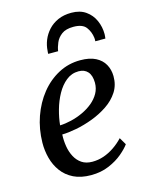

<svg xmlns="http://www.w3.org/2000/svg" viewBox="-122 -886 750 973"><g transform="rotate(-15 253.0 -399.5)"><path d="M443.5 -95.5Q429.5 -75.5 400 -50.5Q370.5 -25.5 328.2 -7.5Q286 10.5 234 10.5Q180.5 10.5 142.5 -8.2Q104.5 -27 81 -59Q57.5 -91 47 -130.8Q36.5 -170.5 37 -211.5Q38 -283.5 60.5 -347.5Q83 -411.5 122.5 -460.8Q162 -510 215 -538.2Q268 -566.5 330 -566.5Q379 -566.5 410.2 -550.5Q441.5 -534.5 456.8 -507Q472 -479.5 472.5 -445.5Q473 -398.5 450 -363Q427 -327.5 389 -302Q351 -276.5 307 -260Q263 -243.5 220 -235.2Q177 -227 145 -226.5Q143.5 -195 148.5 -164.2Q153.5 -133.5 166.8 -108.5Q180 -83.5 202.2 -68.5Q224.5 -53.5 257.5 -53.5Q288 -53.5 316.8 -63.2Q345.5 -73 372.2 -91Q399 -109 421.5 -133ZM307.5 -514.5Q270.5 -514.5 242 -491.5Q213.5 -468.5 193.5 -432.2Q173.5 -396 161.8 -354Q150 -312 146.5 -274Q174.5 -275 206 -282.5Q237.5 -290 267.2 -303.8Q297 -317.5 321 -337.2Q345 -357 359 -382Q373 -407 373 -437.5Q372.5 -476 355.2 -495.2Q338 -514.5 307.5 -514.5ZM182 -639.5Q182 -644 182.2 -648Q182.5 -652 183 -655.5Q184.5 -683.5 195.5 -710.8Q206.5 -738 227.2 -760.8Q248 -783.5 278.2 -797Q308.5 -810.5 348.5 -810.5Q394 -810.5 424 -789.2Q454 -768 469 -734.2Q484 -700.5 484 -662Q484 -657 483.2 -650.5Q482.5 -644 482 -639.5H429Q429.5 -644 429.5 -648.2Q429.5 -652.5 429 -657.5Q425 -690 406.5 -714.5Q388 -739 340.5 -739Q300.5 -739 278.5 -722.5Q256.5 -706 246.8 -683Q237 -660 234 -639.5Z"/></g></svg>

Font: Merriweather 24pt
Style: Italic
Weight: 400
Italic angle: -7.8°
Designer: Eben Sorkin
Foundry: Eben Sorkin
Version: Version 2.101